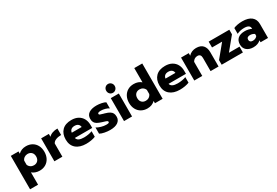

<svg xmlns="http://www.w3.org/2000/svg" viewBox="81 -2000 5028 3479"><g transform="rotate(-30 2595.0 -260.0)"><path d="M45 -480H206V-432Q270 -495 368 -495Q439 -495 494 -463.5Q549 -432 579.5 -374.5Q610 -317 610 -241Q610 -166 579.5 -107.5Q549 -49 494.5 -17Q440 15 368 15Q322 15 281 0.5Q240 -14 212 -39V219H45ZM438 -241Q438 -296 406.5 -327.5Q375 -359 324 -359Q286 -359 255.5 -338.5Q225 -318 212 -283V-198Q225 -163 255.5 -142.5Q286 -122 324 -122Q375 -122 406.5 -154Q438 -186 438 -241Z M680 -480H841V-420Q868 -452 916.5 -469.5Q965 -487 1024 -487V-352Q961 -352 913 -333Q865 -314 847 -276V0H680Z M1054 -238Q1054 -357 1122 -426Q1190 -495 1318 -495Q1400 -495 1458 -462.5Q1516 -430 1546 -373.5Q1576 -317 1576 -246V-181H1212Q1222 -141 1260 -123Q1298 -105 1363 -105Q1408 -105 1455 -113Q1502 -121 1536 -135V-19Q1501 -4 1448.5 5.5Q1396 15 1341 15Q1207 15 1130.5 -51Q1054 -117 1054 -238ZM1419 -291Q1415 -330 1388.5 -352Q1362 -374 1315 -374Q1269 -374 1242.5 -351.5Q1216 -329 1212 -291Z M1631 -29V-158Q1670 -134 1725 -118.5Q1780 -103 1825 -103Q1859 -103 1874 -108Q1889 -113 1889 -128Q1889 -140 1879 -147.5Q1869 -155 1843 -163.5Q1817 -172 1783 -182Q1725 -200 1691.5 -219Q1658 -238 1642 -267Q1626 -296 1626 -340Q1626 -418 1684.5 -456.5Q1743 -495 1844 -495Q1894 -495 1948.5 -484Q2003 -473 2030 -455V-328Q2002 -348 1955 -361Q1908 -374 1867 -374Q1835 -374 1817 -367.5Q1799 -361 1799 -345Q1799 -330 1817 -322Q1835 -314 1881 -302Q1912 -294 1907 -295Q1968 -278 2001 -257Q2034 -236 2048 -207.5Q2062 -179 2062 -135Q2062 -66 2005.5 -25.5Q1949 15 1841 15Q1786 15 1726.5 3.5Q1667 -8 1631 -29Z M2132 -636Q2132 -675 2157.5 -701.5Q2183 -728 2221 -728Q2258 -728 2284 -701.5Q2310 -675 2310 -636Q2310 -597 2284 -570.5Q2258 -544 2221 -544Q2183 -544 2157.5 -570Q2132 -596 2132 -636ZM2137 -480H2305V0H2137Z M2380 -239Q2380 -314 2410.5 -372.5Q2441 -431 2495.5 -463Q2550 -495 2622 -495Q2670 -495 2709.5 -481Q2749 -467 2778 -441V-739H2945V0H2784V-48Q2720 15 2622 15Q2551 15 2496 -16.5Q2441 -48 2410.5 -105.5Q2380 -163 2380 -239ZM2778 -197V-282Q2765 -317 2734.5 -337.5Q2704 -358 2666 -358Q2614 -358 2583 -326Q2552 -294 2552 -239Q2552 -184 2583 -152.5Q2614 -121 2666 -121Q2704 -121 2734.5 -141.5Q2765 -162 2778 -197Z M3015 -238Q3015 -357 3083 -426Q3151 -495 3279 -495Q3361 -495 3419 -462.5Q3477 -430 3507 -373.5Q3537 -317 3537 -246V-181H3173Q3183 -141 3221 -123Q3259 -105 3324 -105Q3369 -105 3416 -113Q3463 -121 3497 -135V-19Q3462 -4 3409.5 5.5Q3357 15 3302 15Q3168 15 3091.5 -51Q3015 -117 3015 -238ZM3380 -291Q3376 -330 3349.5 -352Q3323 -374 3276 -374Q3230 -374 3203.5 -351.5Q3177 -329 3173 -291Z M3607 -480H3768V-427Q3798 -461 3839.5 -478Q3881 -495 3927 -495Q4023 -495 4069 -442.5Q4115 -390 4115 -300V0H3948V-277Q3948 -358 3878 -358Q3845 -358 3818.5 -342.5Q3792 -327 3774 -295V0H3607Z M4180 -96 4396 -358H4185V-480H4617V-384L4402 -122H4624V0H4180Z M4649 -150Q4649 -231 4699.5 -274.5Q4750 -318 4845 -318Q4882 -318 4919.5 -309.5Q4957 -301 4983 -287V-297Q4983 -374 4863 -374Q4780 -374 4711 -340V-461Q4741 -476 4790.5 -485.5Q4840 -495 4893 -495Q5020 -495 5085 -441.5Q5150 -388 5150 -292V0H4994V-41Q4968 -15 4929 0Q4890 15 4840 15Q4754 15 4701.5 -28.5Q4649 -72 4649 -150ZM4983 -138V-180Q4942 -209 4890 -209Q4857 -209 4839 -194Q4821 -179 4821 -150Q4821 -123 4838.5 -108Q4856 -93 4889 -93Q4919 -93 4944.5 -105.5Q4970 -118 4983 -138Z"/></g></svg>

Font: Readiness
Style: Bold
Weight: 700
Designer: Katatrad Team
Foundry: CadsonDemak
Version: Version 1.00;January 16, 2020;FontCreator 12.0.0.2550 64-bit